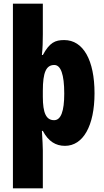

<svg xmlns="http://www.w3.org/2000/svg" viewBox="-20 -780 564 1040"><path d="M492 -275C492 -454 431 -563 328 -563C279 -563 249 -550 212 -482H207C211 -519 212 -556 212 -594V-760H50V240H212V35C212 14 210 -21 207 -71H212C242 -14 282 10 332 10C430 10 492 -98 492 -275ZM328 -273C328 -177 310 -129 273 -129C230 -129 212 -168 212 -256V-288C212 -388 230 -428 274 -428C309 -428 328 -378 328 -273Z"/></svg>

Font: Noto Sans Lao ExtraCondensed Black
Style: Regular
Weight: 900
Width: 2
Designer: Monotype Design Team
Foundry: Monotype Imaging Inc.
Version: Version 2.003